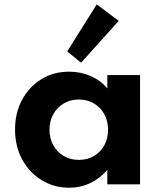

<svg xmlns="http://www.w3.org/2000/svg" viewBox="-20 -864 766 900"><path d="M304 16Q233.5 16 175.8 -19.2Q118 -54.5 84.2 -116.2Q50.5 -178 50.5 -257Q50.5 -334 83 -395.2Q115.5 -456.5 172.8 -492.2Q230 -528 304 -528Q358.5 -528 405.8 -507.2Q453 -486.5 483 -449.5V-512H636.5V0H483V-67.5Q448 -27 402.5 -5.5Q357 16 304 16ZM349.5 -114.5Q389.5 -114.5 420.5 -132.8Q451.5 -151 469 -183Q486.5 -215 486.5 -256Q486.5 -297.5 468.8 -329.2Q451 -361 420.2 -379.2Q389.5 -397.5 349.5 -397.5Q310 -397.5 279 -379.2Q248 -361 230 -329Q212 -297 212 -256Q212 -215 229.8 -183Q247.5 -151 278.5 -132.8Q309.5 -114.5 349.5 -114.5ZM360 -570 295 -623 433.5 -843.5 536.5 -766Z"/></svg>

Font: Spartan Thin
Style: Bold
Weight: 700
Version: Version 1.004